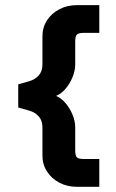

<svg xmlns="http://www.w3.org/2000/svg" viewBox="-20 -712 453 751"><path d="M199.3 -336.8Q219.2 -344.8 236.2 -364.6Q253.2 -384.4 263.7 -410Q274.2 -435.5 274.2 -459.8V-550.4Q274.2 -570.4 280.9 -576.9Q287.6 -583.4 307.4 -583.4H368.4V-691.9H280.6Q243.3 -691.9 212.8 -676.1Q182.3 -660.4 164.1 -632.9Q146 -605.3 146 -569.8V-459.8Q146 -433.2 131.7 -417.2Q117.4 -401.2 95.9 -394.9L51.3 -382V-291.6L95.9 -278.7Q117.4 -272.7 131.7 -256.5Q146 -240.4 146 -213.7V-103.5Q146 -68.5 164.1 -40.7Q182.3 -12.9 212.8 2.9Q243.3 18.7 280.6 18.7H368.4V-90.1H307.4Q287.6 -90.1 280.9 -96.5Q274.2 -102.9 274.2 -122.9V-213.7Q274.2 -238.4 263.7 -263.5Q253.3 -288.7 236.3 -308.7Q219.4 -328.7 199.3 -336.8Z"/></svg>

Font: Estedad-VF-FD Black
Style: Regular
Weight: 900
Designer: Amin Abedi
Version: Version 4.000